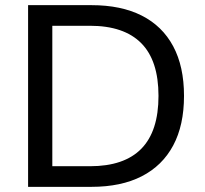

<svg xmlns="http://www.w3.org/2000/svg" viewBox="-20 -725 796 745"><path d="M89 0V-705H335Q450 -705 530 -664.5Q610 -624 652 -545.5Q694 -467 694 -353Q694 -239 652 -160.5Q610 -82 530 -41Q450 0 335 0ZM183 -80H329Q462 -80 528.5 -148Q595 -216 595 -353Q595 -490 528 -557.5Q461 -625 329 -625H183Z"/></svg>

Font: Nunito Sans 12pt ExtraLight 11pt Medium
Style: Regular
Weight: 500
Version: Version 3.101;gftools[0.9.27]